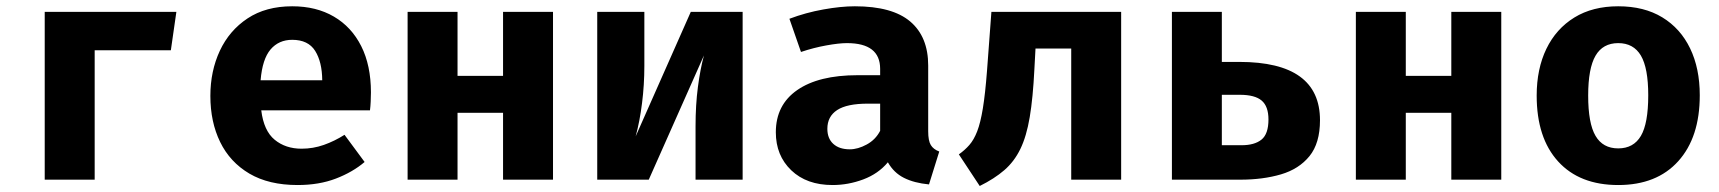

<svg xmlns="http://www.w3.org/2000/svg" viewBox="-20 -583 5578 623"><path d="M287.2 0H125.1V-544.6H552.3L534.4 -420H287.2Z M827.7 -225.1Q835.9 -158.5 871.3 -129.5Q906.7 -100.5 958.5 -100.5Q995.9 -100.5 1030.8 -112.8Q1065.6 -125.1 1097.9 -145.6L1163.1 -57.4Q1124.6 -24.6 1070 -3.6Q1015.4 17.4 945.6 17.4Q852.3 17.4 789.2 -19.7Q726.2 -56.9 694.4 -122.1Q662.6 -187.2 662.6 -271.8Q662.6 -352.3 693.3 -418.2Q724.1 -484.1 783.3 -523.3Q842.6 -562.6 928.2 -562.6Q1006.2 -562.6 1063.3 -529.2Q1120.5 -495.9 1152.1 -433.3Q1183.6 -370.8 1183.6 -283.1Q1183.6 -269.2 1182.8 -253.3Q1182.1 -237.4 1180.5 -225.1ZM928.2 -453.8Q884.6 -453.8 857.9 -422.6Q831.3 -391.3 825.6 -322.6H1025.6Q1025.1 -382.1 1002.6 -417.9Q980 -453.8 928.2 -453.8Z M1612.3 0V-216.9H1464.6V0H1302.6V-544.6H1464.6V-336.9H1612.3V-544.6H1774.4V0Z M2389.7 -544.6V0H2236.9V-173.3Q2236.9 -242.6 2244.6 -301Q2252.3 -359.5 2264.1 -403.1L2085.1 0H1917.9V-544.6H2070.8V-369.2Q2070.8 -307.7 2063.3 -248.5Q2055.9 -189.2 2042.6 -140.5L2221.5 -544.6Z M2991.8 -156.9Q2991.8 -126.2 3000.3 -112.3Q3008.7 -98.5 3027.7 -91.3L2994.4 15.4Q2946.2 10.8 2913.1 -5.9Q2880 -22.6 2861 -56.4Q2829.7 -19 2781 -0.8Q2732.3 17.4 2681.5 17.4Q2597.4 17.4 2547.4 -30.5Q2497.4 -78.5 2497.4 -153.8Q2497.4 -242.6 2566.9 -290.8Q2636.4 -339 2762.6 -339H2835.9V-359.5Q2835.9 -443.1 2728.2 -443.1Q2702.1 -443.1 2661 -435.6Q2620 -428.2 2579 -414.4L2541.5 -522.1Q2594.4 -542.1 2651.5 -552.3Q2708.7 -562.6 2753.8 -562.6Q2875.4 -562.6 2933.6 -513.1Q2991.8 -463.6 2991.8 -370.3ZM2737.4 -98.5Q2763.6 -98.5 2792.3 -114.1Q2821 -129.7 2835.9 -158.5V-246.7H2795.9Q2728.2 -246.7 2696.4 -225.9Q2664.6 -205.1 2664.6 -165.1Q2664.6 -133.8 2683.8 -116.2Q2703.1 -98.5 2737.4 -98.5Z M3617.9 -544.6V0H3455.9V-425.6H3340L3336.4 -359Q3331.8 -265.6 3321.3 -203.1Q3310.8 -140.5 3290.8 -99.5Q3270.8 -58.5 3238.7 -30.8Q3206.7 -3.1 3159 20.5L3091.3 -82.1Q3110.8 -95.9 3125.4 -112.6Q3140 -129.2 3150.8 -156.9Q3161.5 -184.6 3169.2 -231.5Q3176.9 -278.5 3182.6 -352.8L3196.9 -544.6Z M3944.6 -544.6V-382.1H4001.5Q4263.1 -382.1 4263.1 -192.8Q4263.1 -118.5 4229 -76.4Q4194.9 -34.4 4136.4 -17.2Q4077.9 0 4004.6 0H3782.6V-544.6ZM4003.1 -275.4H3944.6V-111.8H4008.7Q4050.8 -111.8 4073.3 -130Q4095.9 -148.2 4095.9 -195.4Q4095.9 -237.9 4073.8 -256.7Q4051.8 -275.4 4003.1 -275.4Z M4689.2 0V-216.9H4541.5V0H4379.5V-544.6H4541.5V-336.9H4689.2V-544.6H4851.3V0Z M5230.8 -562.6Q5314.9 -562.6 5373.8 -526.7Q5432.8 -490.8 5464.1 -425.9Q5495.4 -361 5495.4 -273.8Q5495.4 -137.4 5425.6 -60Q5355.9 17.4 5230.8 17.4Q5105.6 17.4 5035.9 -59Q4966.2 -135.4 4966.2 -272.8Q4966.2 -359.5 4997.7 -424.6Q5029.2 -489.7 5088.5 -526.2Q5147.7 -562.6 5230.8 -562.6ZM5230.8 -443.1Q5181 -443.1 5157.2 -402.3Q5133.3 -361.5 5133.3 -272.8Q5133.3 -182.6 5157.2 -142.1Q5181 -101.5 5230.8 -101.5Q5280.5 -101.5 5304.4 -142.1Q5328.2 -182.6 5328.2 -273.8Q5328.2 -362.1 5304.4 -402.6Q5280.5 -443.1 5230.8 -443.1Z"/></svg>

Font: FiraCode Nerd Font
Style: Bold
Weight: 700
Designer: Carrois Corporate, Edenspiekermann AG, Nikita Prokopov
Foundry: Carrois Corporate, Edenspiekermann AG, Nikita Prokopov
Version: Version 6.002;Nerd Fonts 2.1.0